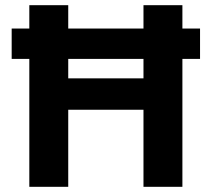

<svg xmlns="http://www.w3.org/2000/svg" viewBox="-20 -720 816 740"><path d="M25 -493V-610H751V-493ZM533 0V-700H683V0ZM93 0V-700H243V0ZM224 -297V-418H556V-297Z"/></svg>

Font: DM Sans 28pt Black
Style: Regular
Weight: 900
Version: Version 4.004;gftools[0.9.30]